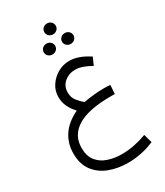

<svg xmlns="http://www.w3.org/2000/svg" viewBox="-264 -880 1140 1323"><g transform="rotate(-30 305.5 -218.0)"><path d="M296.9 -731Q296.9 -749.5 310.1 -762Q323.2 -774.4 342.3 -774.4Q361.3 -774.4 374.5 -762Q387.7 -749.5 387.7 -731Q387.7 -712.9 374.5 -700.4Q361.3 -688 342.3 -688Q323.2 -688 310.1 -700.4Q296.9 -712.9 296.9 -731ZM369.6 -612.8Q369.6 -630.9 382.8 -643.3Q396 -655.8 415 -655.8Q434.1 -655.8 447.3 -643.6Q460.4 -631.3 460.4 -612.8Q460.4 -594.7 447.3 -582.3Q434.1 -569.8 415 -569.8Q396 -569.8 382.8 -582.3Q369.6 -594.7 369.6 -612.8ZM224.1 -612.8Q224.1 -630.9 237.3 -643.3Q250.5 -655.8 269.5 -655.8Q288.6 -655.8 301.8 -643.6Q314.9 -631.3 314.9 -612.8Q314.9 -594.7 301.8 -582.3Q288.6 -569.8 269.5 -569.8Q250.5 -569.8 237.3 -582.3Q224.1 -594.7 224.1 -612.8ZM509.3 -189.5 504.4 -119.1Q491.7 -119.6 484.9 -119.6Q478 -119.6 471.2 -119.6Q295.4 -119.6 207.8 -66.2Q120.1 -12.7 120.1 88.9Q120.1 153.3 150.9 191.9Q181.6 230.5 232.2 247.3Q282.7 264.2 341.3 264.2Q393.6 264.2 445.6 253.2Q497.6 242.2 539.1 226.1L558.1 293.9Q458 337.4 347.2 337.4Q269.5 337.4 202.1 312.3Q134.8 287.1 93.5 233.2Q52.2 179.2 52.2 92.8Q52.2 14.2 93.5 -48.3Q134.8 -110.8 220.7 -151.9Q189.9 -183.6 173.6 -218.8Q157.2 -253.9 157.2 -296.4Q157.2 -344.2 183.8 -384.8Q210.4 -425.3 253.4 -450Q296.4 -474.6 345.2 -474.6Q418 -474.6 502 -418.9L475.6 -359.4Q441.4 -379.4 409.9 -390.4Q378.4 -401.4 350.1 -401.4Q300.8 -401.4 264.6 -371.1Q228.5 -340.8 228.5 -289.6Q228.5 -249 251.5 -221.4Q274.4 -193.8 295.4 -176.3Q345.7 -184.1 382.8 -187.7Q419.9 -191.4 458.5 -191.4Q472.7 -191.4 482.4 -190.9Q492.2 -190.4 509.3 -189.5Z"/></g></svg>

Font: Vazirmatn RD UI Light
Style: Regular
Weight: 300
Designer: Saber Rastikerdar
Foundry: Saber Rastikerdar
Version: Version 33.003